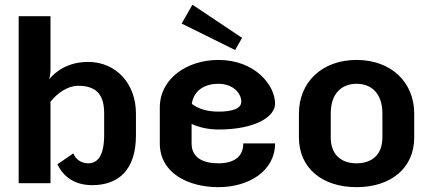

<svg xmlns="http://www.w3.org/2000/svg" viewBox="-20 -768 1807 805"><path d="M191.7 0V-341.7C220.8 -377.5 262.5 -408.3 308.3 -408.3C393.3 -408.3 416.7 -360.8 416.7 -291.7V-200C416.7 -147.5 405.8 -83.3 350 -83.3C318.3 -83.3 295.8 -102.5 287.5 -125L220.8 -79.2C237.5 -43.3 277.5 8.3 366.7 8.3C476.7 8.3 550 -55.8 550 -200V-291.7C550 -418.3 465.8 -508.3 350 -508.3C267.5 -508.3 216.7 -471.7 185.8 -435.8C189.2 -445.8 191.7 -459.2 191.7 -475V-700H58.3V0Z M741.7 -669.2 965.8 -558.3 995 -609.2 786.7 -748.3ZM895.8 -516.7C765.8 -516.7 650 -440 650 -316.7V-166.7C650 -43.3 767.5 16.7 895.8 16.7C1024.2 16.7 1133.3 -51.7 1133.3 -166.7H1000C1000 -109.2 959.2 -83.3 895.8 -83.3C832.5 -83.3 783.3 -105.8 783.3 -166.7V-248.3C813.3 -235 850.8 -225 895.8 -225C1051.7 -225 1133.3 -279.2 1133.3 -333.3C1133.3 -410.8 1049.2 -516.7 895.8 -516.7ZM784.2 -332.5C791.7 -385.8 834.2 -416.7 895.8 -416.7C956.7 -416.7 991.7 -377.5 991.7 -341.7C991.7 -311.7 952.5 -300 895.8 -300C843.3 -300 808.3 -314.2 784.2 -332.5Z M1475 -516.7C1330 -516.7 1233.3 -423.3 1233.3 -291.7V-191.7C1233.3 -64.2 1330 16.7 1475 16.7C1620 16.7 1716.7 -64.2 1716.7 -191.7V-291.7C1716.7 -423.3 1620 -516.7 1475 -516.7ZM1475 -416.7C1534.2 -416.7 1583.3 -380 1583.3 -291.7V-191.7C1583.3 -120 1540 -83.3 1475 -83.3C1410 -83.3 1366.7 -120 1366.7 -191.7V-291.7C1366.7 -380 1415.8 -416.7 1475 -416.7Z"/></svg>

Font: BoonHome
Style: Bold
Weight: 700
Designer: Sungsit Sawaiwan
Foundry: Sungsit Sawaiwan
Version: Version 0.2